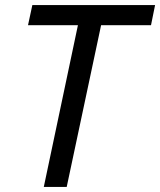

<svg xmlns="http://www.w3.org/2000/svg" viewBox="-20 -734 629 754"><path d="M152 0 286 -635H90L107 -714H589L573 -635H377L242 0Z"/></svg>

Font: Noto IKEA Latin
Style: Italic
Weight: 400
Italic angle: -12°
Designer: Monotype Design Team
Foundry: Monotype Imaging Inc.
Version: Version 1.0